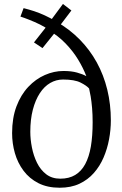

<svg xmlns="http://www.w3.org/2000/svg" viewBox="-20 -912 599 944"><path d="M273.5 11Q213 11 168.8 -11.5Q124.5 -34 95.8 -72.5Q67 -111 53.2 -159Q39.5 -207 39.5 -257.5Q39.5 -332 61 -389Q82.5 -446 119 -484.8Q155.5 -523.5 200.5 -543.2Q245.5 -563 292 -563Q331 -563 358.8 -555.2Q386.5 -547.5 404.5 -537.5Q389 -578 363.8 -619.5Q338.5 -661 302.2 -698.5Q266 -736 217.5 -764.5L270.5 -777L189 -675.5L147 -703.5L228 -806L218.5 -765.5Q203 -778.5 176.5 -791.5Q150 -804.5 123.2 -815Q96.5 -825.5 80.5 -830.5L96 -872Q123.5 -865 148.5 -856.8Q173.5 -848.5 199.8 -836.5Q226 -824.5 257.5 -806L216.5 -794L289.5 -892.5L331 -860.5L262 -769.5L256.5 -806Q321.5 -769 371.5 -718.2Q421.5 -667.5 455.8 -605.2Q490 -543 507.5 -471Q525 -399 525 -320Q525 -274 516.2 -227Q507.5 -180 489.2 -137.5Q471 -95 441.5 -61.5Q412 -28 370.5 -8.5Q329 11 273.5 11ZM276.5 -33.5Q319.5 -33.5 349.8 -51.8Q380 -70 399 -105.2Q418 -140.5 426.8 -192Q435.5 -243.5 435.5 -311Q435.5 -348 432.8 -380.5Q430 -413 425.8 -438Q421.5 -463 418 -477Q406 -491 376.2 -506Q346.5 -521 290 -521Q256 -521 226.8 -504Q197.5 -487 175.8 -453.8Q154 -420.5 141.5 -372.8Q129 -325 129 -264Q129 -227 137 -186.5Q145 -146 162 -111.5Q179 -77 207.2 -55.2Q235.5 -33.5 276.5 -33.5Z"/></svg>

Font: Merriweather 36pt Light
Style: Regular
Weight: 300
Designer: Eben Sorkin
Foundry: Eben Sorkin
Version: Version 2.100